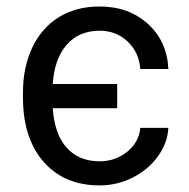

<svg xmlns="http://www.w3.org/2000/svg" viewBox="-20 -558 578 588"><path d="M285.2 -64Q333.5 -64 369.6 -93.3Q405.8 -122.6 409.7 -166.5H495.6Q493.2 -120.6 463.9 -79.6Q434.6 -38.6 386.7 -14.4Q338.9 9.8 285.2 9.8Q176.8 9.8 113.5 -62.5Q50.3 -134.8 50.3 -259.8V-274.4Q50.3 -352.1 78.9 -412.4Q107.4 -472.7 160.2 -505.4Q212.9 -538.1 285.2 -538.1Q374 -538.1 432.9 -484.9Q491.7 -431.6 495.6 -346.7H409.7Q405.8 -397.9 370.8 -430.9Q335.9 -463.9 285.2 -463.9Q221.7 -463.9 184.1 -420.7Q146.5 -377.4 141.6 -300.8H338.9V-226.6H141.6Q146.5 -148.4 183.8 -106.2Q221.2 -64 285.2 -64Z"/></svg>

Font: MAUL
Style: Regular
Weight: 400
Designer: MAUL
Version: Version 1.0; 2020; ttfautohint (v1.8.3)